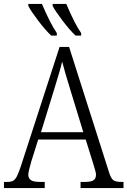

<svg xmlns="http://www.w3.org/2000/svg" viewBox="-21 -950 644 970"><path d="M-1 -31H16Q35 -31 45.5 -37Q56 -43 64 -58.5Q72 -74 84 -109L280 -713H328L531 -76Q540 -48 552 -39.5Q564 -31 592 -31H603V0H386V-31H409Q439 -31 451.5 -39.5Q464 -48 464 -68Q464 -79 450 -123L412 -245H172L137 -134Q122 -82 122 -68Q122 -49 135 -40Q148 -31 180 -31H205V0H-1ZM400 -282 339 -481Q304 -594 293 -639Q285 -602 251 -493L186 -282ZM122 -920V-930H191Q233 -831 266 -783V-770H238Q209 -797 172.5 -845Q136 -893 122 -920ZM245 -920V-930H314Q358 -826 389 -783V-770H361Q332 -797 295.5 -845Q259 -893 245 -920Z"/></svg>

Font: Noto Serif NarrowLight
Style: Regular
Weight: 300
Width: 4
Designer: Monotype Design Team
Foundry: Monotype Imaging Inc.
Version: Version 1.001